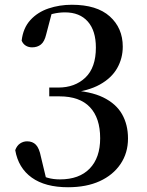

<svg xmlns="http://www.w3.org/2000/svg" viewBox="-20 -771 618 807"><path d="M266 16Q170 16 113.5 -24.5Q57 -65 44 -140Q51 -159 64.5 -168Q78 -177 94 -177Q117 -177 131 -162.5Q145 -148 152 -112L176 -12L132 -44Q156 -31 179.5 -24Q203 -17 232 -17Q313 -17 357 -62.5Q401 -108 401 -190Q401 -275 358 -320.5Q315 -366 230 -366H187V-403H225Q295 -403 339 -445Q383 -487 383 -571Q383 -642 349 -680.5Q315 -719 253 -719Q228 -719 202.5 -713Q177 -707 148 -693L199 -721L174 -626Q167 -596 152 -584Q137 -572 115 -572Q100 -572 88.5 -579Q77 -586 71 -600Q77 -653 107.5 -686.5Q138 -720 184 -735.5Q230 -751 282 -751Q387 -751 441.5 -702Q496 -653 496 -575Q496 -526 472.5 -484.5Q449 -443 399.5 -415.5Q350 -388 271 -380V-392Q360 -388 414 -361.5Q468 -335 493 -291Q518 -247 518 -189Q518 -128 486.5 -81.5Q455 -35 399 -9.5Q343 16 266 16Z"/></svg>

Font: Noto Serif KR ExtraLight SemiBold
Style: Regular
Weight: 600
Version: Version 2.002-H1;hotconv 1.1.0;makeotfexe 2.6.0